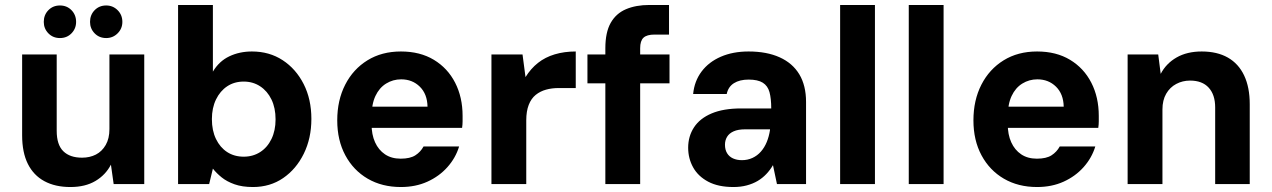

<svg xmlns="http://www.w3.org/2000/svg" viewBox="-20 -740 5114 772"><path d="M263 12Q202 12 158.5 -11.5Q115 -35 92 -81Q69 -127 69 -196V-521H208V-214Q208 -158 234.5 -132Q261 -106 310 -106Q341 -106 365.5 -118.5Q390 -131 405 -157Q420 -183 420 -221V-521H560V0H437L426 -78Q405 -37 364 -12.5Q323 12 263 12ZM221 -587Q193 -587 174.5 -606Q156 -625 156 -652Q156 -680 174.5 -699Q193 -718 221 -718Q249 -718 267.5 -699Q286 -680 286 -652Q286 -625 267.5 -606Q249 -587 221 -587ZM407 -587Q379 -587 360.5 -606Q342 -625 342 -652Q342 -680 360.5 -699Q379 -718 407 -718Q434 -718 453 -699Q472 -680 472 -652Q472 -625 453 -606Q434 -587 407 -587Z M997 12Q954 12 923 1Q892 -10 871 -27Q850 -44 836 -62L821 0H696V-720H836V-452Q861 -494 902 -513.5Q943 -533 993 -533Q1063 -533 1116.5 -498Q1170 -463 1201 -402Q1232 -341 1232 -262Q1232 -184 1201.5 -122Q1171 -60 1118.5 -24Q1066 12 997 12ZM960 -110Q997 -110 1026 -128.5Q1055 -147 1071.5 -181Q1088 -215 1088 -260Q1088 -306 1071.5 -340Q1055 -374 1026 -393Q997 -412 960 -412Q922 -412 893.5 -393Q865 -374 848.5 -340Q832 -306 832 -261Q832 -215 848.5 -181Q865 -147 893.5 -128.5Q922 -110 960 -110Z M1592 12Q1516 12 1458.5 -21.5Q1401 -55 1368.5 -115.5Q1336 -176 1336 -256Q1336 -337 1368 -399.5Q1400 -462 1457.5 -497.5Q1515 -533 1592 -533Q1669 -533 1724.5 -499.5Q1780 -466 1810 -407.5Q1840 -349 1840 -274Q1840 -264 1840 -252Q1840 -240 1838 -226H1436V-311H1699Q1698 -362 1668 -391.5Q1638 -421 1593 -421Q1560 -421 1532.5 -404Q1505 -387 1489.5 -354Q1474 -321 1474 -270V-241Q1474 -199 1488 -168Q1502 -137 1528 -119.5Q1554 -102 1591 -102Q1629 -102 1650 -115.5Q1671 -129 1683 -151H1826Q1812 -105 1779 -68Q1746 -31 1698.5 -9.5Q1651 12 1592 12Z M1956 0V-521H2081L2093 -430Q2114 -464 2143 -487Q2172 -510 2210.5 -521.5Q2249 -533 2295 -533V-386H2226Q2199 -386 2175.5 -379.5Q2152 -373 2134 -358.5Q2116 -344 2106 -318.5Q2096 -293 2096 -256V0Z M2414 0V-546Q2414 -610 2435.5 -648Q2457 -686 2497 -703Q2537 -720 2591 -720H2670V-601H2612Q2581 -601 2567.5 -588.5Q2554 -576 2554 -546V0ZM2342 -405V-521H2672V-405Z M2929 12Q2868 12 2827.5 -9.5Q2787 -31 2767 -67Q2747 -103 2747 -146Q2747 -192 2770.5 -228Q2794 -264 2841.5 -284Q2889 -304 2960 -304H3081Q3081 -344 3074 -369.5Q3067 -395 3047 -407.5Q3027 -420 2990 -420Q2954 -420 2931 -405.5Q2908 -391 2902 -362H2767Q2772 -414 2801 -452.5Q2830 -491 2878.5 -512Q2927 -533 2990 -533Q3063 -533 3115 -509.5Q3167 -486 3194 -441Q3221 -396 3221 -330V0H3104L3088 -76Q3077 -57 3061.5 -40.5Q3046 -24 3026.5 -12.5Q3007 -1 2982.5 5.5Q2958 12 2929 12ZM2963 -96Q2986 -96 3005.5 -105Q3025 -114 3039.5 -130.5Q3054 -147 3063 -169Q3072 -191 3076 -217V-220H2976Q2948 -220 2930 -212Q2912 -204 2903.5 -190Q2895 -176 2895 -158Q2895 -138 2903.5 -124Q2912 -110 2927.5 -103Q2943 -96 2963 -96Z M3358 0V-720H3498V0Z M3634 0V-720H3774V0Z M4150 12Q4074 12 4016.5 -21.5Q3959 -55 3926.5 -115.5Q3894 -176 3894 -256Q3894 -337 3926 -399.5Q3958 -462 4015.5 -497.5Q4073 -533 4150 -533Q4227 -533 4282.5 -499.5Q4338 -466 4368 -407.5Q4398 -349 4398 -274Q4398 -264 4398 -252Q4398 -240 4396 -226H3994V-311H4257Q4256 -362 4226 -391.5Q4196 -421 4151 -421Q4118 -421 4090.5 -404Q4063 -387 4047.5 -354Q4032 -321 4032 -270V-241Q4032 -199 4046 -168Q4060 -137 4086 -119.5Q4112 -102 4149 -102Q4187 -102 4208 -115.5Q4229 -129 4241 -151H4384Q4370 -105 4337 -68Q4304 -31 4256.5 -9.5Q4209 12 4150 12Z M4514 0V-521H4637L4647 -443Q4669 -485 4711 -509Q4753 -533 4812 -533Q4874 -533 4917 -508.5Q4960 -484 4982.5 -436.5Q5005 -389 5005 -321V0H4866V-308Q4866 -359 4840 -387.5Q4814 -416 4765 -416Q4735 -416 4709.5 -402.5Q4684 -389 4669 -363Q4654 -337 4654 -300V0Z"/></svg>

Font: DM Sans 10pt ExtraBold
Style: Regular
Weight: 800
Version: Version 4.004;gftools[0.9.30]